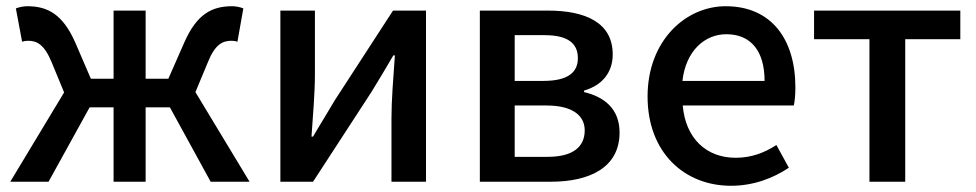

<svg xmlns="http://www.w3.org/2000/svg" viewBox="-20 -584 3135 617"><path d="M608 -288 648 -384C671 -442 696 -453 724 -453C732 -453 736 -452 743 -450L762 -557C752 -561 739 -564 726 -564C660 -564 612 -538 572 -447L521 -331H448V-550H345V-331H272L222 -447C182 -538 133 -564 68 -564C55 -564 42 -561 31 -557L51 -450C58 -452 62 -453 70 -453C98 -453 122 -442 146 -384L186 -287L13 0H136L268 -239H345V0H448V-239H526L657 0H782Z M881 0H986L1174 -289C1194 -321 1224 -372 1244 -406H1249C1244 -335 1238 -262 1238 -205V0H1349V-550H1243L1056 -262C1037 -229 1005 -178 986 -145H981C986 -215 992 -288 992 -345V-550H881Z M1522 0H1750C1877 0 1971 -47 1971 -158C1971 -235 1921 -273 1857 -288V-293C1916 -310 1949 -352 1949 -409C1949 -512 1861 -550 1740 -550H1522ZM1634 -324V-471H1730C1806 -471 1837 -444 1837 -397C1837 -352 1806 -324 1726 -324ZM1634 -80V-245H1736C1818 -245 1859 -214 1859 -165C1859 -112 1821 -80 1740 -80Z M2329 13C2401 13 2464 -11 2515 -45L2475 -118C2435 -92 2393 -77 2344 -77C2249 -77 2183 -140 2174 -245H2531C2534 -258 2536 -281 2536 -303C2536 -459 2458 -564 2312 -564C2183 -564 2061 -453 2061 -274C2061 -93 2180 13 2329 13ZM2173 -324C2184 -421 2245 -474 2314 -474C2394 -474 2437 -419 2437 -324Z M2774 0H2889V-458H3066V-550H2596V-458H2774Z"/></svg>

Font: Source Han Sans KR Medium
Style: Regular
Weight: 500
Designer: Ryoko NISHIZUKA (kana & ideographs); Paul D. Hunt (Latin, Greek & Cyrillic); Wenlong ZHANG (bopomofo); Sandoll Communica
Foundry: Adobe Systems Incorporated
Version: Version 1.001;PS 1.001;hotconv 1.0.78;makeotf.lib2.5.61930